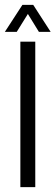

<svg xmlns="http://www.w3.org/2000/svg" viewBox="-26 -772 229 792"><path d="M58 0V-600H119.5V0ZM-6 -640.5 66.5 -752H111L183 -640.5H134.5L89 -714.5L43 -640.5Z"/></svg>

Font: Big Shoulders Stencil Text Thin Light
Style: Regular
Weight: 300
Version: Version 2.001